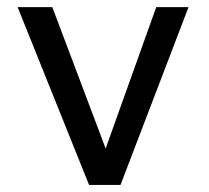

<svg xmlns="http://www.w3.org/2000/svg" viewBox="-20 -523 591 543"><path d="M231.9 0 29.8 -502.9H127.9L278.8 -103L421.9 -502.9H513.2L320.8 0Z"/></svg>

Font: Perun
Style: Regular
Weight: 400
Version: Version 1.0000